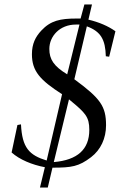

<svg xmlns="http://www.w3.org/2000/svg" viewBox="-20 -751 540 860"><path d="M497 -611C465 -634 423 -652 376 -663L392 -731H358L341 -668H323C250 -668 207 -659 165 -614C139 -586 123 -555 123 -508C123 -432 160 -392 258 -329L189 -32C111 -56 79 -89 74 -194L58 -191L32 -68C68 -36 123 -13 181 -2L159 89H194L215 0C301 0 333 -5 388 -47C431 -80 455 -131 455 -190C455 -275 430 -310 313 -396L369 -633C432 -610 452 -573 454 -499L469 -497ZM336 -641 281 -418C220 -455 201 -486 201 -532C201 -588 247 -641 320 -641ZM289 -306 295 -301C363 -245 380 -227 380 -169C380 -82 327 -34 221 -25Z"/></svg>

Font: XITS
Style: Italic
Weight: 400
Italic angle: -16.33°
Designer: MicroPress Inc., with final additions and corrections provided by Coen Hoffman, Elsevier (retired)
Version: Version 1.107